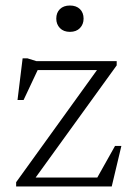

<svg xmlns="http://www.w3.org/2000/svg" viewBox="-20 -676 486 696"><path d="M38.5 0V-15.5L342 -436.5L360.5 -422H82.5L125.5 -441L65.5 -313.5H43.5L62 -464.5H79.5L111.5 -454.5H403V-439L98 -17L83 -32.5H348.5L323.5 -16L397 -147H420L385 0ZM233.5 -560.5Q210.5 -560.5 197.2 -574.2Q184 -588 184 -608.5Q184 -630 197.2 -643Q210.5 -656 233.5 -656Q256.5 -656 269.8 -643Q283 -630 283 -608.5Q283 -588 269.8 -574.2Q256.5 -560.5 233.5 -560.5Z"/></svg>

Font: Newsreader Light
Style: Regular
Weight: 300
Designer: Hugues Gentile
Foundry: Production Type
Version: Version 1.003